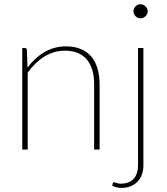

<svg xmlns="http://www.w3.org/2000/svg" viewBox="-20 -726 810 932"><path d="M113.5 -397.5Q148 -445 195.8 -473Q243.5 -501 300 -501Q341 -501 371.8 -488.2Q402.5 -475.5 422.8 -451.8Q443 -428 453.2 -393.5Q463.5 -359 463.5 -315.5V0H437V-315.5Q437 -354 428.5 -384.5Q420 -415 402.2 -436.2Q384.5 -457.5 358 -468.8Q331.5 -480 295.5 -480Q241.5 -480 195.8 -451.8Q150 -423.5 114.5 -373.5V0H88V-493H100.5Q110 -493 110.5 -483ZM676 -493V77Q676 100.5 669 120.5Q662 140.5 648.2 155Q634.5 169.5 614.8 177.8Q595 186 569.5 186Q555.5 186 545.2 183.2Q535 180.5 525 175.5L527.5 163Q529 159 531.5 158.8Q534 158.5 538.5 160Q543 161.5 549.8 163.5Q556.5 165.5 566.5 165.5Q608 165.5 629 141.5Q650 117.5 650 77V-493ZM697 -671Q697 -664 694 -658Q691 -652 686.2 -647.2Q681.5 -642.5 675.2 -639.8Q669 -637 662.5 -637Q648.5 -637 638.2 -647.2Q628 -657.5 628 -671Q628 -685 638.2 -695.2Q648.5 -705.5 662.5 -705.5Q669 -705.5 675.2 -702.8Q681.5 -700 686.2 -695.2Q691 -690.5 694 -684.2Q697 -678 697 -671Z"/></svg>

Font: Lato 2
Style: Regular
Weight: 200
Designer: Lukasz Dziedzic with Adam Twardoch and Botio Nikoltchev
Foundry: tyPoland Lukasz Dziedzic
Version: Version 2.015; 2015-08-06; http://www.latofonts.com/